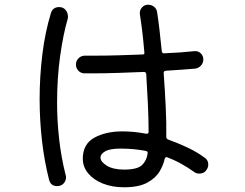

<svg xmlns="http://www.w3.org/2000/svg" viewBox="-20 -776 1040 814"><path d="M847 -108Q863 -98 863 -78Q863 -66 855 -55Q845 -40 825 -40Q811 -40 803 -47Q778 -65 749.5 -81Q721 -97 689 -109Q688 -109 687.5 -109.5Q687 -110 686 -110Q681 -110 678 -102Q673 -77 656.5 -49Q640 -21 604 -1.5Q568 18 506 18Q455 18 415.5 2Q376 -14 353.5 -41.5Q331 -69 331 -103Q331 -165 379.5 -192Q428 -219 499 -219Q523 -219 548.5 -216.5Q574 -214 600 -209H602Q610 -209 610 -217Q610 -271 607 -335Q604 -399 600 -462Q599 -471 590 -471Q538 -469 482.5 -467Q427 -465 372 -465H339Q323 -465 312.5 -476Q302 -487 302 -503Q302 -518 313 -529Q324 -540 340 -540H380Q429 -540 481 -541.5Q533 -543 584 -545Q594 -545 592 -554Q588 -602 583 -643.5Q578 -685 573 -715Q571 -732 581.5 -744Q592 -756 608 -756Q622 -756 633 -747.5Q644 -739 646 -725Q651 -694 656 -651Q661 -608 666 -558Q668 -549 676 -550Q748 -553 803 -559Q819 -561 830.5 -550.5Q842 -540 842 -524Q842 -509 832 -498Q822 -487 807 -485Q781 -483 749 -480.5Q717 -478 682 -476Q673 -474 674 -466Q679 -396 682.5 -325Q686 -254 685 -195Q685 -187 694 -184Q736 -169 776 -150Q816 -131 847 -108ZM231 -746Q248 -746 258 -734Q268 -722 268 -706Q268 -704 268 -701Q268 -698 267 -696Q248 -631 235 -538.5Q222 -446 222 -340Q222 -266 230.5 -188.5Q239 -111 258 -35Q259 -32 259.5 -29.5Q260 -27 260 -25Q260 -9 249.5 2Q239 13 222 13Q195 13 188 -14Q168 -92 158 -179.5Q148 -267 148 -356Q148 -451 159.5 -545Q171 -639 196 -721Q204 -746 231 -746ZM506 -57Q562 -57 582 -76Q602 -95 606 -126V-128Q606 -134 599 -136Q574 -141 547 -143.5Q520 -146 491 -146Q446 -146 426 -134.5Q406 -123 406 -108Q406 -90 433 -73.5Q460 -57 506 -57Z"/></svg>

Font: Kiwi Maru
Style: Regular
Weight: 400
Designer: Hiroki-Chan
Version: Version 1.100